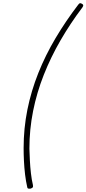

<svg xmlns="http://www.w3.org/2000/svg" viewBox="-20 -1097 538 1195"><path d="M493 -1051Q418 -952 357 -846.5Q296 -741 252.5 -631Q209 -521 186 -406Q163 -291 163 -172Q164 -138 166 -98Q168 -58 172.5 -18.5Q177 21 185 55Q187 66 183 70Q179 74 170 77Q160 78 155.5 76.5Q151 75 150 70Q141 31 136 -11.5Q131 -54 129 -96Q127 -138 127 -175Q127 -298 150.5 -414.5Q174 -531 218.5 -642.5Q263 -754 326 -860Q389 -966 467 -1068Q473 -1076 477.5 -1077Q482 -1078 489 -1074Q497 -1070 498 -1065Q499 -1060 493 -1051Z"/></svg>

Font: Playwrite RO Thin
Style: Regular
Weight: 250
Version: Version 1.002